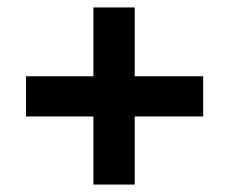

<svg xmlns="http://www.w3.org/2000/svg" viewBox="-20 -598 616 516"><path d="M526 -393V-285H342V-102H231V-285H50V-393H231V-578H342V-393Z"/></svg>

Font: Hind Semibold
Style: Regular
Weight: 600
Designer: Manushi Parikh, Satya Rajpurohit
Foundry: Indian Type Foundry
Version: Version 1.201;PS 1.0;hotconv 1.0.78;makeotf.lib2.5.61930; tt